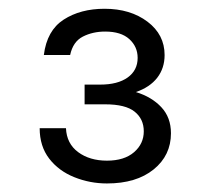

<svg xmlns="http://www.w3.org/2000/svg" viewBox="-20 -711 480 438"><path d="M224 -292.5Q185 -292.5 149.5 -306.8Q114 -321 92.2 -349.2Q70.5 -377.5 70.5 -418.5H130.5Q132 -383.5 158.2 -364Q184.5 -344.5 224 -344.5Q263.5 -344.5 285.8 -363.8Q308 -383 308 -411.5Q308 -439.5 287.2 -456.2Q266.5 -473 220 -473H173V-518H208.5Q248.5 -518 271.2 -534.2Q294 -550.5 294 -579Q294 -604.5 275 -621.8Q256 -639 220 -639Q191.5 -639 169 -627.5Q146.5 -616 140 -585.5H80Q87 -641.5 125.2 -666.2Q163.5 -691 218.5 -691Q277.5 -691 316.5 -661.5Q355.5 -632 355.5 -585.5Q355.5 -555.5 338.8 -533.8Q322 -512 290 -501Q326 -490 348 -466.5Q370 -443 370 -407Q370 -356.5 330.5 -324.5Q291 -292.5 224 -292.5Z"/></svg>

Font: Karla Medium
Style: Regular
Weight: 500
Designer: Jonathan Pinhorn
Version: Version 2.001